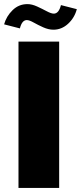

<svg xmlns="http://www.w3.org/2000/svg" viewBox="-71 -925 398 945"><path d="M26.9 -785.2 -50.8 -805.2Q-39.6 -845.2 -9 -875Q21.5 -904.8 64 -904.8Q85.9 -904.8 111.6 -893.1Q137.2 -881.3 159.2 -869.6Q181.2 -857.9 193.8 -857.9Q218.3 -857.9 229 -899.9L307.1 -879.9Q295.9 -837.4 264.2 -808.1Q232.4 -778.8 191.9 -778.8Q168 -778.8 141.8 -790.5Q115.7 -802.2 94.5 -814.2Q73.2 -826.2 61 -826.2Q37.1 -826.2 26.9 -785.2ZM20 -720.2H220.2V0H20Z"/></svg>

Font: Mikodacs
Style: Regular
Weight: 400
Designer: gluk (gluksza@wp.pl)
Foundry: gluk (gluksza@wp.pl)
Version: Version 0.28